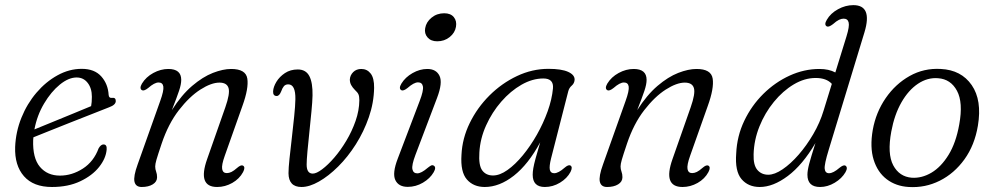

<svg xmlns="http://www.w3.org/2000/svg" viewBox="-20 -738 3968 767"><path d="M406 -140Q403 -105 375.8 -70.8Q348.5 -36.5 300.5 -13.8Q252.5 9 187.5 9Q113.5 9 75.8 -34Q38 -77 40.5 -151Q43 -211.5 65.5 -267.5Q88 -323.5 125.5 -367.5Q163 -411.5 209.8 -437.2Q256.5 -463 306.5 -463Q357.5 -463 384.5 -432.8Q411.5 -402.5 414 -359Q415 -345.5 427 -347Q442.5 -349.5 442.5 -334.5Q442.5 -319 416 -309.5Q388.5 -298.5 347.5 -282.5Q306.5 -266.5 261.8 -248.8Q217 -231 177.5 -215.2Q138 -199.5 113.5 -189.5Q113 -184.5 112.5 -179Q110 -106.5 139.5 -71.5Q169 -36.5 219.5 -36.5Q267.5 -36.5 311 -64.5Q354.5 -92.5 374 -145.5Q383 -161 393.5 -161Q408 -161 406 -140ZM286 -428.5Q254 -428.5 219 -400Q184 -371.5 156 -324.2Q128 -277 117.5 -221Q145 -232 185.5 -248.8Q226 -265.5 268.5 -282.8Q311 -300 344 -314Q347 -328.5 347 -351.5Q347 -385.5 330.2 -407Q313.5 -428.5 286 -428.5Z M547.5 -377.5Q535.5 -384 547 -404Q563 -430.5 592.5 -446.5Q622 -462.5 652.5 -462.5Q704 -462.5 704 -419Q704 -401 695.2 -375Q686.5 -349 666.5 -298Q705 -358.5 747.5 -394.8Q790 -431 830.5 -446.8Q871 -462.5 903.5 -462.5Q962 -462.5 968 -424Q974 -385.5 948.5 -315L878 -116Q864.5 -78.5 867.5 -62.5Q870.5 -46.5 886 -46.5Q895 -46.5 904.8 -51.2Q914.5 -56 927.5 -67.5Q942.5 -80.5 950.5 -76.5Q961.5 -70.5 951 -50.5Q936.5 -23.5 907.8 -7.2Q879 9 847.5 9Q768 9 807.5 -102.5L880 -309Q899.5 -364.5 893 -386.2Q886.5 -408 856.5 -408Q824 -408 780.2 -380Q736.5 -352 694.5 -297.8Q652.5 -243.5 626 -165Q610 -117.5 605 -100Q600 -82.5 600 -73Q600 -62 603.8 -52.2Q607.5 -42.5 607.5 -30Q607.5 -12 590.2 -1.5Q573 9 546 9Q522 9 517.2 -12.2Q512.5 -33.5 530 -81.5L620 -334.5Q635 -376 632.5 -392.2Q630 -408.5 613.5 -408.5Q597 -408.5 572 -386.5Q555.5 -373.5 547.5 -377.5Z M1132.5 -46Q1132.5 -66.5 1136.5 -104.5Q1140.5 -142.5 1145.8 -187.2Q1151 -232 1155.2 -273.2Q1159.5 -314.5 1160 -341.5Q1161 -401 1131.5 -401Q1120.5 -401 1114.2 -393.8Q1108 -386.5 1103.5 -373.5Q1096 -354.5 1085.5 -354.5Q1070 -354.5 1071 -373.5Q1072 -391 1084.2 -411.2Q1096.5 -431.5 1118.2 -446Q1140 -460.5 1169.5 -460.5Q1202 -460.5 1215.8 -434Q1229.5 -407.5 1228.5 -356.5Q1228 -332.5 1224.2 -293.2Q1220.5 -254 1216 -211.5Q1211.5 -169 1208.2 -133.5Q1205 -98 1205 -80.5Q1205 -44.5 1229.5 -44.5Q1244 -44.5 1267 -61.8Q1290 -79 1315.5 -108.5Q1341 -138 1363.5 -175.8Q1386 -213.5 1400.5 -255Q1415 -296.5 1415.5 -337.5Q1415.5 -353 1412 -361Q1408.5 -369 1398 -378.5Q1388.5 -388 1383 -398Q1377.5 -408 1377.5 -420.5Q1378.5 -437.5 1391 -450Q1403.5 -462.5 1423.5 -462.5Q1446.5 -462.5 1460.8 -444.2Q1475 -426 1474.5 -387Q1473.5 -327.5 1453.5 -269.8Q1433.5 -212 1401.5 -161.5Q1369.5 -111 1331 -72.8Q1292.5 -34.5 1254.2 -12.8Q1216 9 1184.5 9Q1133 9 1132.5 -46Z M1726.5 -573Q1701.5 -573 1688 -588.5Q1674.5 -604 1678.5 -625.5Q1682.5 -650 1704 -667.5Q1725.5 -685 1754.5 -685Q1780.5 -685 1793 -669.5Q1805.5 -654 1801.5 -631Q1797.5 -607 1776.5 -590Q1755.5 -573 1726.5 -573ZM1639.5 -119Q1624 -78 1627.5 -61.8Q1631 -45.5 1647 -45.5Q1663 -45.5 1688.5 -67.5Q1696 -73.5 1701.5 -76.5Q1707 -79.5 1712.5 -76.5Q1724 -70 1712.5 -50Q1698 -25 1669.5 -8.2Q1641 8.5 1609 8.5Q1572 8.5 1559.2 -18.8Q1546.5 -46 1569 -104.5L1656.5 -334.5Q1672.5 -376 1669.5 -392.5Q1666.5 -409 1650 -409Q1633.5 -409 1608 -386.5Q1591.5 -373.5 1583.5 -377.5Q1571.5 -384 1583.5 -404Q1599 -429.5 1628 -446Q1657 -462.5 1687 -462.5Q1722.5 -462.5 1735.8 -435Q1749 -407.5 1726 -347Z M2181.5 -105.5Q2173.5 -73.5 2176.5 -59.8Q2179.5 -46 2194 -46Q2210.5 -46 2235.5 -68Q2250.5 -81 2258.5 -77Q2269 -71 2259 -51Q2245.5 -25.5 2217 -8.2Q2188.5 9 2156.5 9Q2108 9 2108 -40Q2108 -51.5 2110.5 -66.2Q2113 -81 2119.5 -105Q2126 -129 2138 -169.5Q2090.5 -81.5 2032.8 -36.2Q1975 9 1916.5 9Q1871.5 9 1845.2 -21Q1819 -51 1823.5 -119.5Q1826.5 -185 1856.5 -246.5Q1886.5 -308 1935.5 -356.8Q1984.5 -405.5 2045.2 -434.2Q2106 -463 2171 -463Q2223 -463 2249.5 -451Q2276 -439 2275.5 -419.5Q2274.5 -405 2264 -396Q2253.5 -387 2250 -373ZM1895 -129Q1891.5 -77.5 1906.5 -57.2Q1921.5 -37 1949.5 -37Q1976.5 -37 2007.2 -58.8Q2038 -80.5 2068.5 -117.5Q2099 -154.5 2124.8 -200Q2150.5 -245.5 2167.8 -293.5Q2185 -341.5 2189 -385Q2192.5 -424.5 2150.5 -424.5Q2107 -424.5 2063.2 -399.5Q2019.5 -374.5 1982.5 -332Q1945.5 -289.5 1921.8 -236.8Q1898 -184 1895 -129Z M2406.5 -377.5Q2394.5 -384 2406 -404Q2422 -430.5 2451.5 -446.5Q2481 -462.5 2511.5 -462.5Q2563 -462.5 2563 -419Q2563 -401 2554.2 -375Q2545.5 -349 2525.5 -298Q2564 -358.5 2606.5 -394.8Q2649 -431 2689.5 -446.8Q2730 -462.5 2762.5 -462.5Q2821 -462.5 2827 -424Q2833 -385.5 2807.5 -315L2737 -116Q2723.5 -78.5 2726.5 -62.5Q2729.5 -46.5 2745 -46.5Q2754 -46.5 2763.8 -51.2Q2773.5 -56 2786.5 -67.5Q2801.5 -80.5 2809.5 -76.5Q2820.5 -70.5 2810 -50.5Q2795.5 -23.5 2766.8 -7.2Q2738 9 2706.5 9Q2627 9 2666.5 -102.5L2739 -309Q2758.5 -364.5 2752 -386.2Q2745.5 -408 2715.5 -408Q2683 -408 2639.2 -380Q2595.5 -352 2553.5 -297.8Q2511.5 -243.5 2485 -165Q2469 -117.5 2464 -100Q2459 -82.5 2459 -73Q2459 -62 2462.8 -52.2Q2466.5 -42.5 2466.5 -30Q2466.5 -12 2449.2 -1.5Q2432 9 2405 9Q2381 9 2376.2 -12.2Q2371.5 -33.5 2389 -81.5L2479 -334.5Q2494 -376 2491.5 -392.2Q2489 -408.5 2472.5 -408.5Q2456 -408.5 2431 -386.5Q2414.5 -373.5 2406.5 -377.5Z M3433.5 -609.5 3290.5 -139.5Q3272.5 -81 3274.5 -63.5Q3276.5 -46 3292 -46Q3308.5 -46 3333.5 -67.5Q3349.5 -80.5 3357 -76.5Q3368.5 -69.5 3357.5 -50Q3343 -25 3314.5 -8Q3286 9 3256 9Q3205.5 9 3205.5 -40Q3205.5 -57 3212.5 -83.5Q3219.5 -110 3237.5 -166.5Q3186 -79 3127.2 -35Q3068.5 9 3015 9Q2969 9 2942.2 -22.5Q2915.5 -54 2921 -125Q2924 -194 2953 -255Q2982 -316 3029.2 -362.8Q3076.5 -409.5 3134.5 -436Q3192.5 -462.5 3253.5 -462.5Q3291 -462.5 3317 -448.5L3361.5 -592.5Q3374 -633 3370.2 -648.2Q3366.5 -663.5 3350 -663.5Q3341.5 -663.5 3331.5 -658.8Q3321.5 -654 3307.5 -641.5Q3290.5 -628.5 3283 -632.5Q3271 -639 3283 -659Q3298 -685 3327.8 -701.2Q3357.5 -717.5 3389 -717.5Q3466 -717.5 3433.5 -609.5ZM2990.5 -121.5Q2989 -78.5 3005.5 -59.2Q3022 -40 3049 -40Q3074.5 -40 3106.5 -61.8Q3138.5 -83.5 3170.5 -120.2Q3202.5 -157 3229 -202.5Q3255.5 -248 3270 -296L3303 -403Q3281.5 -426.5 3238.5 -426.5Q3194 -426.5 3150.8 -400.8Q3107.5 -375 3071.5 -331Q3035.5 -287 3013.8 -232.8Q2992 -178.5 2990.5 -121.5Z M3738.5 -462.5Q3820 -458.5 3861.8 -398Q3903.5 -337.5 3886.5 -236Q3873.5 -158 3832.8 -101.5Q3792 -45 3734 -16Q3676 13 3610.5 9Q3559 6 3522.2 -22Q3485.5 -50 3470 -100Q3454.5 -150 3466.5 -219Q3479 -289 3518 -345.8Q3557 -402.5 3614 -434.5Q3671 -466.5 3738.5 -462.5ZM3622.5 -28Q3662.5 -25.5 3701 -48.2Q3739.5 -71 3769.2 -119.2Q3799 -167.5 3812 -241Q3828 -328.5 3803 -375.2Q3778 -422 3727.5 -425.5Q3685.5 -429 3647.2 -403.5Q3609 -378 3581 -329Q3553 -280 3540.5 -212.5Q3524 -123.5 3548.2 -77.8Q3572.5 -32 3622.5 -28Z"/></svg>

Font: Fraunces 9pt Soft Light
Style: Italic
Weight: 300
Italic angle: -16°
Version: Version 1.000;[0bf87f6ff]